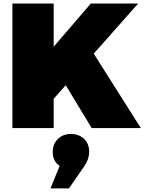

<svg xmlns="http://www.w3.org/2000/svg" viewBox="-20 -721 813 1081"><path d="M49.8 0V-701.2H282.2V-458L491.2 -701.2H757.8L507.8 -418.9L772.9 0H496.1L350.1 -241.2L282.2 -165V0ZM264.2 339.8 315.9 212.9Q276.9 186.5 276.9 134.8Q276.9 89.8 305.7 61.5Q334.5 33.2 379.9 33.2Q422.9 33.2 452.4 59.8Q481.9 86.4 481.9 133.8Q481.9 175.8 455.1 213.9L368.2 339.8Z"/></svg>

Font: Trueno Black
Style: Regular
Weight: 900
Designer: Julieta Ulanovsky
Foundry: Julieta Ulanovsky
Version: Version 3.001b | FøM Fix